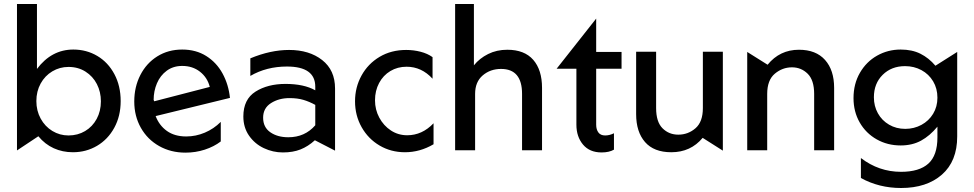

<svg xmlns="http://www.w3.org/2000/svg" viewBox="-20 -752 4877 961"><path d="M345 10Q411 10 465.5 -22Q520 -54 552 -112.5Q584 -171 584 -246Q584 -322 552.5 -381Q521 -440 467 -472Q413 -504 347 -504Q238 -504 165 -407V-732H65V1L172 -70Q205 -30 249 -10Q293 10 345 10ZM485 -245Q485 -196 464 -157Q443 -118 406 -96Q369 -74 323 -74Q279 -74 242 -96.5Q205 -119 183.5 -158.5Q162 -198 162 -246Q162 -295 183.5 -334Q205 -373 242 -395Q279 -417 323 -417Q371 -417 408 -393.5Q445 -370 465 -331Q485 -292 485 -245Z M912 -69Q854 -69 815.5 -96.5Q777 -124 759 -171L1131 -262Q1124 -329 1094 -384Q1064 -439 1012.5 -471.5Q961 -504 892 -504Q822 -504 767.5 -470Q713 -436 682.5 -376.5Q652 -317 652 -244Q652 -171 685 -112.5Q718 -54 776.5 -21Q835 12 908 12Q959 12 1005 -3Q1051 -18 1085 -44V-142Q1050 -107 1005 -88Q960 -69 912 -69ZM892 -422Q944 -422 981 -393Q1018 -364 1030 -317L752 -245L749 -252Q749 -296 765.5 -335Q782 -374 814.5 -398Q847 -422 892 -422Z M1423 -65Q1369 -65 1333 -90Q1297 -115 1297 -163Q1297 -211 1336.5 -236Q1376 -261 1429 -261Q1469 -261 1499 -252Q1529 -243 1558 -227V-125Q1506 -65 1423 -65ZM1427 -502Q1334 -502 1233 -460V-372Q1314 -419 1416 -419Q1558 -419 1558 -318V-300Q1501 -332 1409 -332Q1320 -332 1259 -293.5Q1198 -255 1198 -169Q1198 -114 1226.5 -73Q1255 -32 1300.5 -10.5Q1346 11 1396 11Q1446 11 1484 -4Q1522 -19 1556 -50L1657 2V-309Q1657 -401 1592.5 -451.5Q1528 -502 1427 -502Z M2013 -502Q1938 -502 1880 -467.5Q1822 -433 1789.5 -374Q1757 -315 1757 -245Q1757 -174 1790 -115.5Q1823 -57 1880 -23.5Q1937 10 2007 10Q2082 10 2150 -30V-135Q2093 -75 2018 -75Q1973 -75 1936.5 -99Q1900 -123 1878.5 -163Q1857 -203 1857 -250Q1857 -298 1877.5 -336.5Q1898 -375 1934 -396.5Q1970 -418 2015 -418Q2090 -418 2145 -358V-466Q2120 -484 2085 -493Q2050 -502 2013 -502Z M2519 -503Q2466 -503 2423 -481.5Q2380 -460 2352 -425V-732H2258V0H2358V-282Q2358 -342 2396 -374.5Q2434 -407 2488 -407Q2593 -407 2593 -282V0H2693V-312Q2693 -402 2649 -452.5Q2605 -503 2519 -503Z M2991 11Q3029 11 3053 -3V-85Q3031 -74 3009 -74Q2986 -74 2975 -89Q2964 -104 2964 -128V-408H3091V-492H2964V-659L2766 -408H2865V-128Q2865 -68 2898 -28.5Q2931 11 2991 11Z M3340 10Q3437 10 3497 -62L3598 2V-493H3498V-211Q3498 -142 3461 -110Q3424 -78 3375 -78Q3328 -78 3296 -110Q3264 -142 3264 -211V-493H3164V-181Q3164 -92 3208.5 -41Q3253 10 3340 10Z M3979 -503Q3883 -503 3822 -428L3720 -492V0H3820V-282Q3820 -351 3858 -383Q3896 -415 3944 -415Q3990 -415 4022.5 -383Q4055 -351 4055 -282V0H4155V-312Q4155 -401 4109.5 -452Q4064 -503 3979 -503Z M4354 -265Q4354 -334 4398 -377.5Q4442 -421 4510 -421Q4555 -421 4592 -401Q4629 -381 4650.5 -345Q4672 -309 4672 -263Q4672 -218 4650.5 -182.5Q4629 -147 4592 -127Q4555 -107 4511 -107Q4466 -107 4430 -128Q4394 -149 4374 -185Q4354 -221 4354 -265ZM4490 108Q4379 108 4289 39V139Q4380 189 4490 189Q4618 189 4694.5 122Q4771 55 4771 -69V-492L4662 -423Q4629 -462 4587 -483Q4545 -504 4488 -504Q4424 -504 4370 -473.5Q4316 -443 4284 -387.5Q4252 -332 4252 -261Q4252 -193 4283 -139Q4314 -85 4368 -54.5Q4422 -24 4488 -24Q4546 -24 4590 -48Q4634 -72 4672 -118V-64Q4672 26 4626.5 67Q4581 108 4490 108Z"/></svg>

Font: Geom
Style: Regular
Weight: 400
Version: Version 1.102